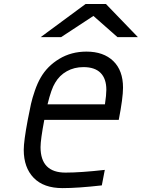

<svg xmlns="http://www.w3.org/2000/svg" viewBox="-20 -937 714 967"><path d="M515.6 -485Q515.6 -540.4 486.7 -569.7Q457.7 -599 400.4 -599Q353.5 -599 316.4 -578.1Q279.3 -557.3 257.8 -520.2Q238.3 -489.6 219.4 -411.5H508.5Q515.6 -459 515.6 -485ZM184.2 -196Q184.2 -67.7 309.9 -67.7Q386.1 -67.7 507.8 -81.4L492.8 -3.3Q372.4 10.4 294.9 10.4Q199.9 10.4 149.7 -41.3Q99.6 -93.1 99.6 -182.3Q99.6 -225.9 119.8 -333.3Q129.6 -384.8 136.1 -413.7Q142.6 -442.7 155.6 -480.5Q168.6 -518.2 184.9 -546.2Q218.1 -604.2 278.6 -640.6Q339.2 -677.1 415.4 -677.1Q501.3 -677.1 550.5 -629.6Q599.6 -582 599.6 -495.4Q599.6 -443.4 578.1 -333.3H203.1Q184.2 -233.7 184.2 -196ZM410.8 -916.7H513.7L674.5 -750H571.6L450.5 -856.8L287.8 -750H184.9Z"/></svg>

Font: TypoPRO Monoid
Style: Italic
Weight: 400
Width: 4
Italic angle: -11°
Monospace: yes
Version: Version 0.61